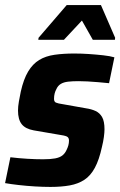

<svg xmlns="http://www.w3.org/2000/svg" viewBox="-23 -729 474 757"><path d="M176 8Q147 8 114 6Q81 4 50.5 0.5Q20 -3 -3 -7L18 -109Q34 -107 51 -105.5Q68 -104 84.5 -103Q101 -102 117 -101.5Q133 -101 147 -101Q176 -101 194.5 -104.5Q213 -108 223.5 -116.5Q234 -125 240 -139Q244 -147 246.5 -156Q249 -165 249 -175Q249 -187 240 -191Q231 -195 209 -198L110 -215Q77 -221 62.5 -239.5Q48 -258 48 -293Q48 -309 51.5 -329Q55 -349 59 -368Q70 -417 88 -447Q106 -477 131.5 -492.5Q157 -508 192 -513Q227 -518 270 -518Q298 -518 327.5 -516Q357 -514 384 -511Q411 -508 428 -503L407 -401Q386 -403 364 -405Q342 -407 322 -408Q302 -409 287 -409Q263 -409 245.5 -407Q228 -405 216.5 -398Q205 -391 199 -377Q195 -370 192.5 -360.5Q190 -351 190 -339Q190 -328 197.5 -324.5Q205 -321 226 -318L316 -302Q337 -299 353.5 -291.5Q370 -284 379.5 -267.5Q389 -251 389 -219Q389 -207 386.5 -188.5Q384 -170 379 -150Q368 -99 351 -67.5Q334 -36 309.5 -20Q285 -4 252 2Q219 8 176 8ZM128 -572 129 -580 240 -709H375L431 -580L430 -572H343L300 -648L229 -572Z"/></svg>

Font: Saira SemiCondensed
Style: Bold Italic
Weight: 700
Width: 4
Italic angle: -12°
Designer: Hector Gatti with collaboration of the Omnibus-Type team
Foundry: Omnibus-Type
Version: Version 1.101